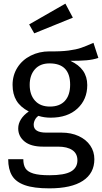

<svg xmlns="http://www.w3.org/2000/svg" viewBox="-20 -821 560 1054"><path d="M520 -503Q490 -493 454 -490Q418 -487 366 -487Q459 -445 459 -354Q459 -275 405 -225Q351 -175 258 -175Q222 -175 191 -185Q179 -177 172 -163.5Q165 -150 165 -136Q165 -93 234 -93H318Q371 -93 412 -74Q453 -55 475.5 -22Q498 11 498 53Q498 130 435 171.5Q372 213 251 213Q166 213 116.5 195.5Q67 178 46 143Q25 108 25 53H108Q108 85 120 103.5Q132 122 163 131.5Q194 141 251 141Q334 141 369.5 120.5Q405 100 405 59Q405 22 377 3Q349 -16 299 -16H216Q149 -16 114.5 -44.5Q80 -73 80 -116Q80 -142 95 -166Q110 -190 138 -209Q92 -233 70.5 -268.5Q49 -304 49 -355Q49 -408 75.5 -450Q102 -492 148.5 -515.5Q195 -539 252 -539Q314 -538 356 -543.5Q398 -549 425.5 -558.5Q453 -568 493 -586ZM143 -355Q143 -301 172 -268.5Q201 -236 254 -236Q308 -236 336.5 -267.5Q365 -299 365 -356Q365 -473 252 -473Q200 -473 171.5 -440.5Q143 -408 143 -355ZM380 -724 168 -638 140 -687 339 -801Z"/></svg>

Font: FiraGOUPP
Style: Medium
Weight: 400
Designer: bBox Type
Foundry: bBox Type GmbH
Version: Version 1.001